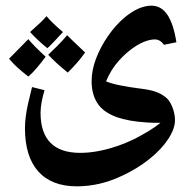

<svg xmlns="http://www.w3.org/2000/svg" viewBox="-20 -540 676 677"><path d="M251 117Q162 117 115 64.5Q68 12 68 -88Q68 -105 70.5 -126.5Q73 -148 79 -175Q85 -202 93 -233L137 -222Q123 -175 123 -142Q123 -72 158 -36.5Q193 -1 263 -1Q293 -1 325.5 -7Q358 -13 392 -24.5Q426 -36 458 -52Q481 -64 503.5 -77.5Q526 -91 546 -107Q534 -107 522.5 -107Q511 -107 500 -108Q433 -112 390.5 -127.5Q348 -143 327 -171Q303 -204 303 -254Q303 -292 318.5 -333Q334 -374 360.5 -412.5Q387 -451 420 -479Q470 -520 514 -520Q549 -520 570.5 -487.5Q592 -455 602 -391L558 -382Q551 -392 543 -396.5Q535 -401 526 -401Q508 -401 486.5 -392Q465 -383 443 -366.5Q421 -350 400 -327Q371 -295 354 -253Q374 -245 403.5 -239Q433 -233 472 -228Q507 -224 527.5 -217Q548 -210 563 -198Q578 -187 587.5 -163Q597 -139 597 -116Q597 -86 573 -49.5Q549 -13 506.5 21Q464 55 410 80Q332 117 251 117ZM80 -270Q58 -287 41 -302.5Q24 -318 12 -333Q29 -350 46 -367.5Q63 -385 80 -402Q88 -392 103.5 -376Q119 -360 141 -340Q126 -320 111 -302Q96 -284 80 -270ZM219 -284Q198 -301 181 -316.5Q164 -332 150 -347Q165 -361 182 -378Q199 -395 217 -416Q223 -409 239 -394Q255 -379 280 -355Q267 -336 251.5 -318.5Q236 -301 219 -284ZM147 -370Q126 -387 111 -401.5Q96 -416 86 -427Q107 -446 121.5 -459.5Q136 -473 144 -483Q155 -470 169.5 -456Q184 -442 202 -427Q181 -404 167 -389.5Q153 -375 147 -370Z"/></svg>

Font: Noto Naskh Arabic UI
Style: Regular
Weight: 400
Designer: Monotype Design Team, David Williams, Mohamad Dakak and Nizar Qandah
Foundry: Monotype Imaging Inc.
Version: Version 2.014